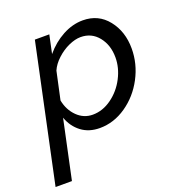

<svg xmlns="http://www.w3.org/2000/svg" viewBox="-174 -644 907 969"><g transform="rotate(-20 280.0 -159.0)"><path d="M116.2 -522H193.8L172.9 -423.8Q213.9 -473.1 267.3 -502Q320.8 -530.8 376 -530.8Q459.5 -530.8 509.8 -467.5Q560.1 -404.3 560.1 -313Q560.1 -231 520.8 -156.5Q481.4 -82 414.8 -36.1Q348.1 9.8 272.9 9.8Q214.4 9.8 173.8 -21Q133.3 -51.8 115.2 -103L47.9 212.9H-40ZM467.8 -298.8Q467.8 -365.2 431.6 -410.2Q395.5 -455.1 336.9 -455.1Q307.6 -455.1 272.7 -439.5Q237.8 -423.8 208 -396.2Q178.2 -368.7 165 -337.9L132.8 -189Q143.1 -135.7 178.5 -100.8Q213.9 -65.9 262.2 -65.9Q315.9 -65.9 364 -100.8Q412.1 -135.7 439.9 -189.5Q467.8 -243.2 467.8 -298.8Z"/></g></svg>

Font: Rawline Medium
Style: Italic
Weight: 500
Italic angle: -12°
Designer: Matt McInerney, Pablo Impallari, Rodrigo Fuenzalida
Foundry: Matt McInerney, Pablo Impallari, Rodrigo Fuenzalida
Version: Version 4.020;PS 004.020;hotconv 1.0.88;makeotf.lib2.5.64775